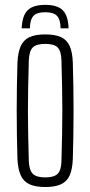

<svg xmlns="http://www.w3.org/2000/svg" viewBox="-20 -744 362 770"><path d="M161.5 -724.5Q210 -724.5 231.8 -702.8Q253.5 -681 255 -630.5H223Q222.5 -665.5 208.8 -680.2Q195 -695 161.5 -695Q128 -695 114.2 -680.2Q100.5 -665.5 100 -630.5H67Q69 -681 90.8 -702.8Q112.5 -724.5 161.5 -724.5ZM161.5 6Q121.5 6 97.8 -5.2Q74 -16.5 63 -41.2Q52 -66 50 -106Q48.5 -152 47.8 -201Q47 -250 47 -299.5Q47 -349 47.8 -398Q48.5 -447 50 -493.5Q52 -534 63 -558.8Q74 -583.5 97.8 -594.8Q121.5 -606 161.5 -606Q201.5 -606 225.2 -594.8Q249 -583.5 259.8 -558.8Q270.5 -534 272 -493.5Q273.5 -447 274.2 -398.2Q275 -349.5 275 -300Q275 -250.5 274.2 -201.5Q273.5 -152.5 272 -106Q270.5 -66.5 259.8 -41.5Q249 -16.5 225.2 -5.2Q201.5 6 161.5 6ZM161.5 -32.5Q196 -32.5 210.8 -46.5Q225.5 -60.5 226.5 -98.5Q228 -156.5 229 -205.2Q230 -254 230 -300Q230 -346 229 -394.8Q228 -443.5 226.5 -501Q225.5 -539.5 211.2 -553.8Q197 -568 161.5 -568Q126 -568 111.5 -553.8Q97 -539.5 95.5 -501Q94 -443.5 93 -394.8Q92 -346 92 -299.8Q92 -253.5 93 -204.8Q94 -156 95.5 -98.5Q97 -60.5 112 -46.5Q127 -32.5 161.5 -32.5Z"/></svg>

Font: Big Shoulders Display Thin Light
Style: Regular
Weight: 300
Version: Version 2.002